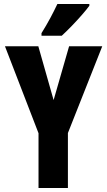

<svg xmlns="http://www.w3.org/2000/svg" viewBox="-20 -947 540 967"><path d="M174 0V-276L5 -714H173L250 -443L328 -714H495L322 -277V0ZM189 -780Q214 -820 233.5 -856.5Q253 -893 269 -927H430V-918Q417 -900 393 -872.5Q369 -845 342 -817Q315 -789 291 -767H189Z"/></svg>

Font: Noto Sans Mono ExtraCondensed Black
Style: Regular
Weight: 900
Width: 2
Designer: Monotype Design Team
Foundry: Monotype Imaging Inc.
Version: Version 2.014